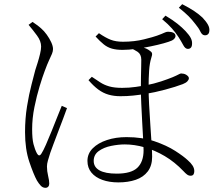

<svg xmlns="http://www.w3.org/2000/svg" viewBox="-20 -844 1040 920"><path d="M835 -667Q822 -687 804 -707.5Q786 -728 757 -752L773 -769Q808 -748 830.5 -730Q853 -712 869 -695Q887 -676 894.5 -661Q902 -646 900 -630Q899 -619 893 -614Q887 -609 878 -610Q867 -611 858 -628Q849 -645 835 -667ZM916 -729Q900 -750 883 -767Q866 -784 837 -807L853 -824Q888 -806 910.5 -791Q933 -776 950 -760Q968 -741 976.5 -725.5Q985 -710 983 -695Q982 -684 975.5 -679Q969 -674 960 -675Q948 -676 940 -693Q932 -710 916 -729ZM454 -685Q486 -663 510.5 -653.5Q535 -644 569 -644Q624 -644 670 -655.5Q716 -667 732 -673Q757 -682 767 -687Q777 -692 785 -692Q801 -692 811 -687Q821 -682 821 -671Q821 -666 816.5 -660Q812 -654 804 -650Q791 -644 764 -636.5Q737 -629 703 -622Q669 -615 633 -610Q597 -605 567 -605Q538 -605 516.5 -611Q495 -617 477 -631.5Q459 -646 438 -669ZM420 -476Q441 -462 460 -449.5Q479 -437 503.5 -430Q528 -423 565 -423Q599 -423 630 -427.5Q661 -432 678 -435Q719 -443 752 -454Q785 -465 807 -474Q828 -483 836 -487.5Q844 -492 848 -492Q854 -492 860.5 -490.5Q867 -489 872.5 -485.5Q878 -482 881.5 -478Q885 -474 885 -469Q885 -462 878 -454.5Q871 -447 856 -441Q822 -428 771.5 -414.5Q721 -401 677 -394Q646 -389 617.5 -386Q589 -383 557 -383Q526 -383 500 -390.5Q474 -398 451 -415Q428 -432 404 -460ZM606 -612 635 -625Q650 -622 661 -618.5Q672 -615 681 -611Q690 -607 699 -600Q707 -595 708.5 -588Q710 -581 705 -567Q697 -542 694.5 -505.5Q692 -469 692 -422Q692 -390 694.5 -342Q697 -294 700.5 -244Q704 -194 706.5 -153Q709 -112 709 -93Q709 -50 688 -22.5Q667 5 630.5 17.5Q594 30 547 30Q504 30 470.5 18Q437 6 418 -17Q399 -40 399 -73Q399 -108 424.5 -133.5Q450 -159 492.5 -173Q535 -187 586 -187Q662 -187 720.5 -167Q779 -147 819.5 -121Q860 -95 880 -76Q894 -64 902.5 -51Q911 -38 911 -24Q911 -14 907 -8Q903 -2 893 -2Q884 -2 876 -8Q868 -14 859 -24Q817 -68 769.5 -96Q722 -124 673 -138Q624 -152 578 -152Q548 -152 513 -145Q478 -138 453.5 -120.5Q429 -103 429 -73Q429 -43 457 -27.5Q485 -12 539 -12Q609 -12 638.5 -40.5Q668 -69 668 -124Q668 -139 666 -175Q664 -211 661.5 -256Q659 -301 657 -345.5Q655 -390 655 -423Q655 -449 655.5 -475Q656 -501 656.5 -523Q657 -545 657 -558Q657 -584 639 -596Q621 -608 606 -612ZM117 -725 136 -739Q146 -732 156.5 -724.5Q167 -717 177 -708Q191 -696 204 -678Q217 -660 225.5 -641.5Q234 -623 234 -609Q234 -598 229 -586Q224 -574 215 -555Q206 -536 194 -503Q184 -477 170 -431Q156 -385 145 -331Q134 -277 134 -225Q134 -179 140.5 -153.5Q147 -128 157 -109Q162 -100 167.5 -99.5Q173 -99 179 -109Q187 -121 200 -150.5Q213 -180 227.5 -216Q242 -252 255 -285Q268 -318 276 -337L301 -326Q294 -306 282.5 -275.5Q271 -245 258.5 -212.5Q246 -180 236 -153Q226 -126 221 -112Q214 -90 209.5 -74.5Q205 -59 205 -46Q205 -24 210.5 -1.5Q216 21 216 36Q216 45 211 50.5Q206 56 198 56Q185 56 175.5 46Q166 36 157 21Q141 -8 120.5 -68.5Q100 -129 100 -211Q100 -276 109.5 -334.5Q119 -393 131 -438.5Q143 -484 149 -508Q154 -523 160.5 -544Q167 -565 172 -586Q177 -607 177 -621Q177 -647 157.5 -673.5Q138 -700 117 -725Z"/></svg>

Font: Noto Serif HK
Style: Regular
Weight: 200
Designer: Ryoko NISHIZUKA 西塚涼子 (kana & ideographs); Frank Grießhammer (Latin, Greek & Cyrillic); Wenlong ZHANG 张文龙 (bopomofo); San
Foundry: Adobe
Version: Version 2.001;hotconv 1.1.0;makeotfexe 2.6.0